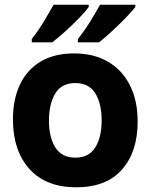

<svg xmlns="http://www.w3.org/2000/svg" viewBox="-20 -786 640 816"><path d="M304 10Q175 10 105 -68Q35 -146 35 -279Q35 -363 64.5 -426Q94 -489 152 -524Q210 -559 295 -559Q378 -559 438.5 -524Q499 -489 532 -424Q565 -359 565 -269Q565 -141 498.5 -65.5Q432 10 304 10ZM300 -116Q358 -116 385 -159.5Q412 -203 412 -274Q412 -346 385 -389.5Q358 -433 300 -433Q241 -433 214.5 -388Q188 -343 188 -274Q188 -202 215.5 -159Q243 -116 300 -116ZM311 -620Q341 -658 365.5 -698Q390 -738 405 -766H555V-756Q541 -738 514 -710Q487 -682 456 -653.5Q425 -625 401 -606H311ZM115 -620Q145 -659 169 -699Q193 -739 208 -766H357V-756Q344 -738 317 -710Q290 -682 259 -654Q228 -626 202 -606H115Z"/></svg>

Font: Noto Sans Mono ExtraBold
Style: Regular
Weight: 800
Designer: Monotype Design Team
Foundry: Monotype Imaging Inc.
Version: Version 2.014